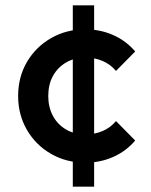

<svg xmlns="http://www.w3.org/2000/svg" viewBox="-20 -710 567 720"><path d="M300 -100Q229 -100 171.5 -133Q114 -166 81 -223Q48 -280 48 -350Q48 -421 81 -477.5Q114 -534 171.5 -567Q229 -600 300 -600Q356 -600 404.5 -578.5Q453 -557 487 -517L415 -444Q394 -469 364.5 -481.5Q335 -494 300 -494Q259 -494 227.5 -475.5Q196 -457 178.5 -425Q161 -393 161 -350Q161 -308 178.5 -275.5Q196 -243 227.5 -224.5Q259 -206 300 -206Q335 -206 364.5 -218.5Q394 -231 415 -256L487 -183Q453 -143 404.5 -121.5Q356 -100 300 -100ZM253 -10V-690H333V-10Z"/></svg>

Font: Outfit Thin Medium
Style: Regular
Weight: 500
Version: Version 1.100;gftools[0.9.27]